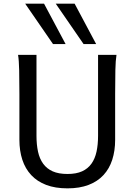

<svg xmlns="http://www.w3.org/2000/svg" viewBox="-20 -1011 743 1043"><path d="M612.8 -712.9Q607.9 -683.6 606.7 -630.1Q605.5 -576.7 605.5 -500.5V-251.5Q605.5 -191.9 589.8 -143.3Q574.2 -94.7 542.2 -60.1Q510.3 -25.4 461.4 -6.6Q412.6 12.2 346.7 12.2Q279.8 12.2 230.7 -6.6Q181.6 -25.4 149.4 -60.1Q117.2 -94.7 101.3 -143.3Q85.4 -191.9 85.4 -251.5V-500.5Q85.4 -572.8 84.2 -628.2Q83 -683.6 78.1 -712.9H178.2V-273.4Q178.2 -225.6 186.5 -187.3Q194.8 -148.9 214.4 -121.8Q233.9 -94.7 266.1 -80.3Q298.3 -65.9 346.7 -65.9Q394 -65.9 425.8 -80.3Q457.5 -94.7 476.8 -121.8Q496.1 -148.9 504.4 -187.3Q512.7 -225.6 512.7 -273.4V-712.9ZM385.3 -991.2 502.4 -771.5H434.1L282.7 -991.2ZM219.2 -991.2 336.4 -771.5H268.1L116.7 -991.2Z"/></svg>

Font: Andika FrenchTight
Style: Regular
Weight: 400
Designer: Victor Gaultney, Annie Olsen, Julie Remington, Don Collingsworth, Eric Hays, Becca Hirsbrunner
Foundry: SIL International
Version: Version 5.000 ; Dig1 Dig4Opn Dig7 LnSpcTght